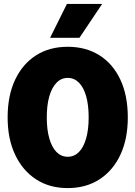

<svg xmlns="http://www.w3.org/2000/svg" viewBox="-20 -949 690 981"><path d="M326 12Q233 12 164.5 -32.5Q96 -77 57.5 -158Q19 -239 19 -349Q19 -461 57.5 -542Q96 -623 164.5 -666.5Q233 -710 326 -710Q419 -710 488 -666.5Q557 -623 595 -542Q633 -461 633 -349Q633 -239 595 -158Q557 -77 488 -32.5Q419 12 326 12ZM326 -148Q359 -148 383 -172Q407 -196 420 -241.5Q433 -287 433 -349Q433 -413 420 -458Q407 -503 383 -527Q359 -551 326 -551Q293 -551 269 -526.5Q245 -502 232 -457Q219 -412 219 -349Q219 -287 232 -241.5Q245 -196 269 -172Q293 -148 326 -148ZM236 -756 322 -929H502L386 -756Z"/></svg>

Font: Azeret Mono ExtraBold
Style: Regular
Weight: 800
Designer: Martin Vácha
Foundry: Displaay
Version: Version 1.002